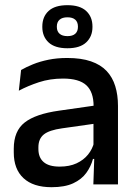

<svg xmlns="http://www.w3.org/2000/svg" viewBox="-20 -730 541 760"><path d="M349.5 0 353.5 -116 350 -131V-285L350.5 -309.5Q350.5 -366 321.8 -392.5Q293 -419 229.5 -419Q178 -419 134 -404.5Q90 -390 54.5 -371L63.5 -453Q83.5 -464.5 110.5 -475.5Q137.5 -486.5 171.5 -493.5Q205.5 -500.5 246 -500.5Q301.5 -500.5 340 -487.2Q378.5 -474 402 -449Q425.5 -424 436.2 -389Q447 -354 447 -311V0ZM184 11Q111.5 11 73 -24.8Q34.5 -60.5 34.5 -126.5V-141.5Q34.5 -211.5 77.8 -245.2Q121 -279 214 -292L361 -313L366.5 -242L225.5 -222Q175 -215 153.5 -197.8Q132 -180.5 132 -147V-140Q132 -106.5 152.8 -88.5Q173.5 -70.5 216 -70.5Q255 -70.5 283 -83.5Q311 -96.5 328.5 -118.2Q346 -140 352.5 -166.5L366 -101H348Q340 -71 321.5 -45.5Q303 -20 269.8 -4.5Q236.5 11 184 11ZM147.5 -623V-625Q147.5 -663.5 172.2 -686.5Q197 -709.5 247 -709.5Q296.5 -709.5 321.2 -686.5Q346 -663.5 346 -625V-623Q346 -585.5 321.2 -562.2Q296.5 -539 247 -539Q197 -539 172.2 -562.2Q147.5 -585.5 147.5 -623ZM205 -623.5Q205 -606 215.8 -596.5Q226.5 -587 247 -587Q267.5 -587 278 -596.5Q288.5 -606 288.5 -623.5V-625Q288.5 -642.5 278 -652Q267.5 -661.5 247 -661.5Q226.5 -661.5 215.8 -652Q205 -642.5 205 -625Z"/></svg>

Font: Anek Gujarati Medium Medium
Style: Regular
Weight: 500
Version: Version 1.003